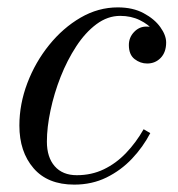

<svg xmlns="http://www.w3.org/2000/svg" viewBox="-20 -490 482 520"><path d="M181 10Q109 10 70.8 -34.5Q32.5 -79 32.5 -150Q32.5 -208 54 -264.8Q75.5 -321.5 113 -368Q150.5 -414.5 198.2 -442.2Q246 -470 299 -470Q340 -470 369.2 -454.2Q398.5 -438.5 414.2 -416.5Q430 -394.5 430 -375Q430 -348.5 415.2 -333.2Q400.5 -318 378.5 -318Q360 -318 344.5 -330Q329 -342 329 -368Q329 -388.5 343 -403.2Q357 -418 376 -418Q390.5 -418 402.5 -414.5Q414.5 -411 421.8 -401.8Q429 -392.5 429 -375H410Q410 -390.5 396 -407.2Q382 -424 358.5 -435.5Q335 -447 305.5 -447Q271.5 -447 241.2 -424.5Q211 -402 186.5 -364.5Q162 -327 144.2 -282Q126.5 -237 116.8 -191Q107 -145 107 -106.5Q107 -64 128.2 -39.8Q149.5 -15.5 188 -15.5Q228 -15.5 261.2 -31.5Q294.5 -47.5 321.5 -75.8Q348.5 -104 369 -140L387 -129.5Q367.5 -92 337.5 -60.2Q307.5 -28.5 268.2 -9.2Q229 10 181 10Z"/></svg>

Font: Bodoni Moda 11pt
Style: Italic
Weight: 400
Italic angle: -13°
Version: Version 2.004